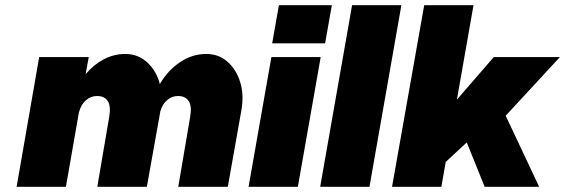

<svg xmlns="http://www.w3.org/2000/svg" viewBox="-20 -720 2178 740"><path d="M401 -270Q408 -312 395 -331Q382 -350 354 -350Q330 -350 311 -333.5Q292 -317 284 -286L234 0H44L131 -500H322L310 -434Q341 -471 380 -491.5Q419 -512 463 -512Q512 -512 547.5 -479.5Q583 -447 596 -396Q627 -449 674 -480.5Q721 -512 775 -512Q823 -512 857 -482Q891 -452 906 -402.5Q921 -353 910 -293L858 0H667L713 -270Q720 -312 707 -331Q694 -350 666 -350Q643 -350 624.5 -334.5Q606 -319 598 -291L546 0H355Z M1055 -700H1259L1233 -553H1029ZM1026 -500H1216L1128 0H938Z M1337 -700H1527L1404 0H1214Z M1883 -500H2138L1929 -274L2058 0H1848L1779 -171L1698 -96L1681 0H1491L1615 -700H1805L1741 -336Z"/></svg>

Font: Overused Grotesk Black
Style: Italic
Weight: 900
Italic angle: -10°
Version: Version 0.003